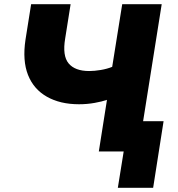

<svg xmlns="http://www.w3.org/2000/svg" viewBox="-20 -725 854 919"><path d="M544 174 572 0H453L492 -247Q469 -239 433 -232.5Q397 -226 358 -226Q268 -226 204.5 -262Q141 -298 114 -366.5Q87 -435 102 -535L129 -705H318L292 -541Q278 -458 308.5 -421.5Q339 -385 407 -385Q432 -385 462 -390Q492 -395 517 -405L565 -705H754L665 -145H763L713 174Z"/></svg>

Font: Nunito Sans 9pt Black
Style: Italic
Weight: 900
Italic angle: -9°
Version: Version 3.101;gftools[0.9.27]